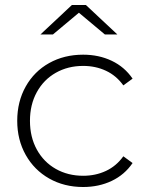

<svg xmlns="http://www.w3.org/2000/svg" viewBox="-20 -745 595 769"><path d="M49 -261Q49 -338 83 -398.5Q117 -459 177 -492.5Q237 -526 313 -526Q376 -526 427.5 -501.5Q479 -477 511 -430L474 -403Q446 -442 404.5 -461.5Q363 -481 313 -481Q252 -481 203.5 -453.5Q155 -426 127.5 -376Q100 -326 100 -261Q100 -196 127.5 -146Q155 -96 203.5 -68.5Q252 -41 313 -41Q363 -41 404.5 -60.5Q446 -80 474 -119L511 -92Q479 -45 427.5 -20.5Q376 4 313 4Q237 4 177 -30Q117 -64 83 -124.5Q49 -185 49 -261ZM400 -607 296 -694 192 -607H142L268 -725H324L450 -607Z"/></svg>

Font: Montserrat Alternates Light
Style: Regular
Weight: 300
Designer: Julieta Ulanovsky
Foundry: Julieta Ulanovsky
Version: Version 7.200